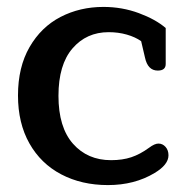

<svg xmlns="http://www.w3.org/2000/svg" viewBox="-20 -521 538 555"><path d="M32 -245Q32 -327 65.5 -385Q99 -443 155 -472Q211 -501 279 -501Q333 -501 381.5 -483Q430 -465 459 -440V-336Q459 -317 436 -317Q407 -317 399 -355L388 -402Q371 -414 346.5 -421Q322 -428 294 -428Q230 -428 189.5 -381Q149 -334 149 -244Q149 -153 191 -105.5Q233 -58 301 -58Q334 -58 359.5 -66.5Q385 -75 411 -94Q427 -106 438 -106Q450 -106 458.5 -96.5Q467 -87 467 -72Q467 -45 427 -21Q369 14 292 14Q216 14 157 -17Q98 -48 65 -106.5Q32 -165 32 -245Z"/></svg>

Font: MaitreeSemiBold
Style: Regular
Weight: 600
Designer: CadsonDemak Team
Foundry: CadsonDemak
Version: Version 1.000